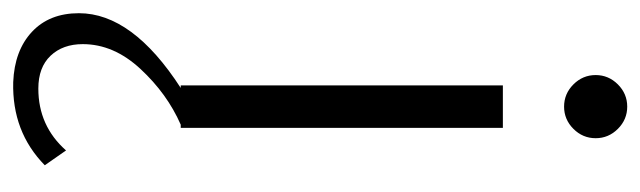

<svg xmlns="http://www.w3.org/2000/svg" viewBox="-400 -366 993 298"><g transform="rotate(90 97.0 -216.5)"><path d="M147.5 -609.5Q133 -595 113 -595Q93 -595 78.5 -609.5Q64 -624 64 -644Q64 -664 78.5 -678.5Q93 -693 113 -693Q133 -693 147.5 -678.5Q162 -664 162 -644Q162 -624 147.5 -609.5ZM204 211Q152 262 75 260Q26 258 -3 231Q-32 204 -32 158Q-32 75 84 0H80V-500H146V0H141Q93 21 54.5 62.5Q16 104 16 152Q16 183 34 202Q52 221 85 221Q143 221 181 178Z"/></g></svg>

Font: Oakes Grotesk Light
Style: Regular
Weight: 300
Designer: Samuel Oakes
Foundry: Samuel Oakes
Version: Version 1.000;PS 001.000;hotconv 1.0.88;makeotf.lib2.5.64775